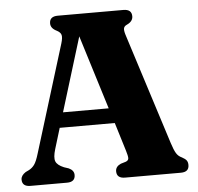

<svg xmlns="http://www.w3.org/2000/svg" viewBox="-51 -752 828 804"><g transform="rotate(-5 363.0 -350.0)"><path d="M233 -29.5Q233 0 198.5 0H45Q10 0 10 -29.5Q10 -46.5 30 -59.5L43.5 -66Q57.5 -73 67.2 -86.2Q77 -99.5 87 -133.5L225.5 -582.5Q233 -607 229.8 -618.5Q226.5 -630 210.5 -638Q186 -650 186 -670.5Q186 -700 221 -700H496.5Q531.5 -700 531.5 -670.5Q531.5 -649 506.5 -637.5Q495 -632.5 492.8 -623.8Q490.5 -615 496.5 -595.5L645.5 -128Q655 -98 663.5 -84Q672 -70 687 -63.5Q701 -56 706.2 -48.8Q711.5 -41.5 711.5 -29.5Q711.5 0 677 0H442.5Q407.5 0 407.5 -29.5Q407.5 -49.5 430 -59.5L451.5 -66Q463 -70.5 463 -80.2Q463 -90 456 -112.5L419.5 -231.5H188L161.5 -144.5Q151 -110 157.2 -93.5Q163.5 -77 191.5 -65.5L211 -59Q233 -49 233 -29.5ZM207.5 -295H399.5L303 -606Z"/></g></svg>

Font: Fraunces 72pt S050
Style: Bold
Weight: 700
Version: Version 1.000; ttfautohint (v1.8.3)